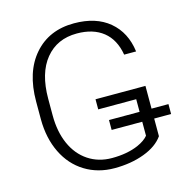

<svg xmlns="http://www.w3.org/2000/svg" viewBox="-107 -822 902 932"><g transform="rotate(-15 344.0 -356.0)"><path d="M603 -223.1H688V-173.3H603V-84.5Q571.8 -40 505.1 -15.1Q438.5 9.8 356 9.8Q272.5 9.8 207.5 -30.3Q142.6 -70.3 106.9 -143.6Q71.3 -216.8 70.8 -311.5V-401.4Q70.8 -549.3 145.5 -635Q220.2 -720.7 346.2 -720.7Q456.1 -720.7 522.9 -664.8Q589.8 -608.9 602.5 -510.7H542.5Q529.3 -588.9 478.8 -629.2Q428.2 -669.4 346.7 -669.4Q247.1 -669.4 189 -598.6Q130.9 -527.8 130.9 -398.9V-314.9Q130.9 -233.9 158.4 -171.6Q186 -109.4 237.5 -75.2Q289.1 -41 356 -41Q433.6 -41 489.3 -65.4Q525.4 -81.5 543 -103V-173.3H389.2V-223.1H543V-286.6H352.1V-337.4H603Z"/></g></svg>

Font: Roboto Light
Style: Regular
Weight: 300
Designer: Google
Version: Version 2.134; 2016; ttfautohint (v1.6)